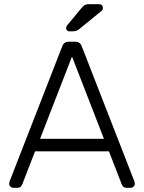

<svg xmlns="http://www.w3.org/2000/svg" viewBox="-20 -900 690 920"><path d="M44 0Q36 0 30 -6Q24 -12 24 -20L26 -31L279 -680Q287 -700 308 -700H342Q363 -700 371 -680L624 -31L626 -20Q626 -12 620 -6Q614 0 606 0H586Q577 0 571.5 -5Q566 -10 564 -15L502 -175H148L86 -15Q84 -10 78.5 -5Q73 0 64 0ZM172 -235H478L325 -629ZM313 -750Q297 -750 297 -766Q297 -774 302 -779L371 -862Q380 -873 387 -876.5Q394 -880 408 -880H454Q473 -880 473 -861Q473 -854 468 -849L359 -760Q351 -754 345 -752Q339 -750 328 -750Z"/></svg>

Font: Rubik AZ
Style: Regular
Weight: 300
Designer: Hubert and Fischer
Foundry: Hubert & Fischer
Version: Version 2.000